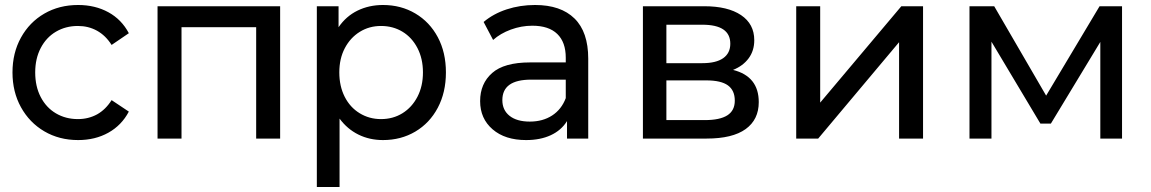

<svg xmlns="http://www.w3.org/2000/svg" viewBox="-20 -555 4608 769"><path d="M157.5 -29C197.2 -5.7 242.3 6 293 6C338.3 6 378.7 -3.8 414 -23.5C449.3 -43.2 476.7 -71.3 496 -108L427 -154C411 -128.7 391.7 -109.7 369 -97C345.7 -84.3 320 -78 292 -78C259.3 -78 230 -85.7 204 -101C178 -116.3 157.7 -138.2 143 -166.5C128.3 -194.8 121 -227.7 121 -265C121 -301.7 128.3 -334.2 143 -362.5C157.7 -390.8 178 -412.7 204 -428C230 -443.3 259.3 -451 292 -451C320 -451 345.5 -444.7 368.5 -432C391.5 -419.3 411 -400.3 427 -375L496 -422C476.7 -458.7 449.3 -486.7 414 -506C378.7 -525.3 338.3 -535 293 -535C242.3 -535 197.2 -523.5 157.5 -500.5C117.8 -477.5 86.7 -445.5 64 -404.5C41.3 -363.5 30 -317 30 -265C30 -213 41.3 -166.5 64 -125.5C86.7 -84.5 117.8 -52.3 157.5 -29Z M1102 -530H611V0H707V-446H1006V0H1102Z M1643.5 -501C1605.2 -523.7 1562 -535 1514 -535C1476.7 -535 1442.7 -527.5 1412 -512.5C1381.3 -497.5 1356 -475.3 1336 -446V-530H1249V194H1340V-80C1360.7 -52 1385.8 -30.7 1415.5 -16C1445.2 -1.3 1478 6 1514 6C1562 6 1605.2 -5.3 1643.5 -28C1681.8 -50.7 1711.8 -82.5 1733.5 -123.5C1755.2 -164.5 1766 -211.7 1766 -265C1766 -318.3 1755.2 -365.3 1733.5 -406C1711.8 -446.7 1681.8 -478.3 1643.5 -501ZM1592 -101.5C1566.7 -85.8 1538 -78 1506 -78C1474.7 -78 1446.2 -85.8 1420.5 -101.5C1394.8 -117.2 1374.8 -139.2 1360.5 -167.5C1346.2 -195.8 1339 -228.3 1339 -265C1339 -301.7 1346.3 -334 1361 -362C1375.7 -390 1395.7 -411.8 1421 -427.5C1446.3 -443.2 1474.7 -451 1506 -451C1538 -451 1566.7 -443.3 1592 -428C1617.3 -412.7 1637.3 -390.8 1652 -362.5C1666.7 -334.2 1674 -301.7 1674 -265C1674 -228.3 1666.7 -195.8 1652 -167.5C1637.3 -139.2 1617.3 -117.2 1592 -101.5Z M2281 -481C2244.3 -517 2191.7 -535 2123 -535C2083 -535 2045.2 -529.2 2009.5 -517.5C1973.8 -505.8 1943 -489 1917 -467L1955 -395C1974.3 -412.3 1998 -426.2 2026 -436.5C2054 -446.8 2082.7 -452 2112 -452C2156 -452 2189.3 -441 2212 -419C2234.7 -397 2246 -365.3 2246 -324V-305H2103C2033.7 -305 1983 -290.8 1951 -262.5C1919 -234.2 1903 -196.7 1903 -150C1903 -103.3 1919.7 -65.7 1953 -37C1986.3 -8.3 2031 6 2087 6C2125 6 2158 -0.5 2186 -13.5C2214 -26.5 2235.7 -45.3 2251 -70V0H2336V-320C2336 -391.3 2317.7 -445 2281 -481ZM2191.5 -92.5C2166.5 -76.2 2136.7 -68 2102 -68C2067.3 -68 2040.3 -75.7 2021 -91C2001.7 -106.3 1992 -127.3 1992 -154C1992 -208.7 2030.3 -236 2107 -236H2246V-162C2234.7 -132 2216.5 -108.8 2191.5 -92.5Z M3019 -146C3019 -214.7 2984.7 -257.7 2916 -275C2942.7 -285.7 2963.5 -301.2 2978.5 -321.5C2993.5 -341.8 3001 -366 3001 -394C3001 -437.3 2983.3 -470.8 2948 -494.5C2912.7 -518.2 2863.7 -530 2801 -530H2555V0H2810C2879.3 0 2931.5 -12.7 2966.5 -38C3001.5 -63.3 3019 -99.3 3019 -146ZM2649 -302V-456H2793C2867.7 -456 2905 -430.7 2905 -380C2905 -354.7 2895.5 -335.3 2876.5 -322C2857.5 -308.7 2829.7 -302 2793 -302ZM2893 -93C2873 -80.3 2843 -74 2803 -74H2649V-233H2809C2848.3 -233 2877.2 -226.3 2895.5 -213C2913.8 -199.7 2923 -179.3 2923 -152C2923 -125.3 2913 -105.7 2893 -93Z M3169 -530V0H3257L3581 -386V0H3677V-530H3590L3265 -144V-530Z M4474 -530H4384L4170 -172L3962 -530H3863V0H3951V-388L4147 -60H4189L4387 -387V0H4474Z"/></svg>

Font: Rookery
Style: Regular
Weight: 400
Designer: Ryan Kimball / Julieta Ulanovsky
Foundry: Motorola Mobility LLC.
Version: Version 1.0